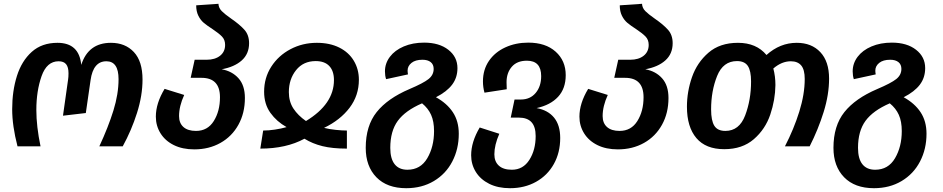

<svg xmlns="http://www.w3.org/2000/svg" viewBox="-20 -769 4958 1009"><path d="M44 -195Q44 -291 69 -370Q94 -449 147 -496.5Q200 -544 282 -544Q396 -544 407 -428Q444 -544 563 -544Q638 -544 683.5 -495.5Q729 -447 729 -351Q729 -267 700 -175.5Q671 -84 625 0H502Q549 -101 576 -188Q603 -275 603 -353Q603 -447 539 -447Q470 -447 456 -348L431 -175L311 -161L338 -352Q340 -364 340 -384Q340 -416 327.5 -431.5Q315 -447 288 -447Q226 -447 198.5 -369Q171 -291 171 -191Q171 -105 193 0H72Q44 -108 44 -195Z M1267 -254Q1267 -175 1233 -113.5Q1199 -52 1138.5 -18Q1078 16 1001 16Q939 16 893.5 -6.5Q848 -29 823.5 -68.5Q799 -108 799 -156Q799 -226 845 -302L948 -270Q921 -211 921 -159Q921 -122 944 -101.5Q967 -81 1010 -81Q1071 -81 1103.5 -133Q1136 -185 1136 -258Q1136 -360 1039 -360H982L1003 -455H1066Q1110 -455 1136.5 -476Q1163 -497 1163 -533Q1163 -560 1146.5 -577Q1130 -594 1097 -616Q1069 -634 1051.5 -648.5Q1034 -663 1022.5 -686Q1011 -709 1011 -741L1128 -749Q1129 -727 1145.5 -710.5Q1162 -694 1195 -671Q1240 -640 1264.5 -612.5Q1289 -585 1289 -542Q1289 -486 1250.5 -451.5Q1212 -417 1145 -405Q1200 -395 1233.5 -357.5Q1267 -320 1267 -254Z M1866 -350Q1866 -267 1817 -202.5Q1768 -138 1683 -97Q1711 -90 1744.5 -86.5Q1778 -83 1803 -83V12Q1727 12 1674.5 -1Q1622 -14 1580 -40Q1484 12 1348 12L1363 -83Q1392 -83 1425 -88Q1458 -93 1486 -101Q1434 -130 1401 -176Q1368 -222 1368 -287Q1368 -360 1405.5 -418.5Q1443 -477 1506.5 -510.5Q1570 -544 1645 -544Q1713 -544 1763 -519Q1813 -494 1839.5 -449.5Q1866 -405 1866 -350ZM1588 -133Q1735 -222 1735 -348Q1735 -396 1710.5 -422Q1686 -448 1639 -448Q1574 -448 1536 -400.5Q1498 -353 1498 -285Q1498 -235 1522 -198.5Q1546 -162 1588 -133Z M2391 -66Q2391 14 2357 79.5Q2323 145 2260 182.5Q2197 220 2115 220Q2014 220 1958 162.5Q1902 105 1902 8Q1902 -108 1959.5 -180Q2017 -252 2132 -301Q2205 -332 2232 -353.5Q2259 -375 2259 -407Q2259 -430 2243.5 -442.5Q2228 -455 2200 -455Q2163 -455 2142.5 -438.5Q2122 -422 2122 -398Q2122 -390 2124 -378L2009 -353Q2003 -371 2003 -394Q2003 -436 2029 -470.5Q2055 -505 2102 -525Q2149 -545 2209 -545Q2288 -545 2336 -507.5Q2384 -470 2384 -411Q2384 -361 2356 -324Q2328 -287 2271 -258Q2329 -226 2360 -179Q2391 -132 2391 -66ZM2261 -80Q2261 -131 2245.5 -165.5Q2230 -200 2198 -226Q2110 -188 2070.5 -134Q2031 -80 2031 8Q2031 65 2054 94Q2077 123 2121 123Q2190 123 2225.5 62.5Q2261 2 2261 -80Z M2924 -44Q2924 33 2890.5 93Q2857 153 2797 186.5Q2737 220 2660 220Q2597 220 2551 197Q2505 174 2480.5 134.5Q2456 95 2456 47Q2456 -23 2501 -99L2604 -66Q2578 -7 2578 42Q2578 80 2601.5 101.5Q2625 123 2670 123Q2729 123 2762 71Q2795 19 2795 -54Q2795 -103 2773 -127Q2751 -151 2706 -151H2664L2684 -246H2717Q2766 -246 2795 -280.5Q2824 -315 2824 -369Q2824 -450 2749 -450Q2697 -450 2669.5 -418Q2642 -386 2642 -337L2643 -300L2526 -282Q2518 -311 2518 -341Q2518 -403 2549.5 -449Q2581 -495 2635.5 -520Q2690 -545 2756 -545Q2847 -545 2900 -497.5Q2953 -450 2953 -374Q2953 -304 2913 -260.5Q2873 -217 2800 -201Q2860 -190 2892 -150.5Q2924 -111 2924 -44Z M3493 -254Q3493 -175 3459 -113.5Q3425 -52 3364.5 -18Q3304 16 3227 16Q3165 16 3119.5 -6.5Q3074 -29 3049.5 -68.5Q3025 -108 3025 -156Q3025 -226 3071 -302L3174 -270Q3147 -211 3147 -159Q3147 -122 3170 -101.5Q3193 -81 3236 -81Q3297 -81 3329.5 -133Q3362 -185 3362 -258Q3362 -360 3265 -360H3208L3229 -455H3292Q3336 -455 3362.5 -476Q3389 -497 3389 -533Q3389 -560 3372.5 -577Q3356 -594 3323 -616Q3295 -634 3277.5 -648.5Q3260 -663 3248.5 -686Q3237 -709 3237 -741L3354 -749Q3355 -727 3371.5 -710.5Q3388 -694 3421 -671Q3466 -640 3490.5 -612.5Q3515 -585 3515 -542Q3515 -486 3476.5 -451.5Q3438 -417 3371 -405Q3426 -395 3459.5 -357.5Q3493 -320 3493 -254Z M4337 -356Q4337 -272 4308.5 -180.5Q4280 -89 4235 0H4105Q4152 -91 4180.5 -182.5Q4209 -274 4209 -354Q4209 -403 4190.5 -425Q4172 -447 4136 -447Q4088 -447 4044 -409Q4055 -368 4055 -322Q4054 -244 4028 -167Q4002 -90 3941.5 -37.5Q3881 15 3786 15Q3689 15 3639.5 -43.5Q3590 -102 3590 -208Q3590 -287 3616.5 -363.5Q3643 -440 3703 -492Q3763 -544 3858 -544Q3955 -544 4008 -480Q4079 -544 4167 -544Q4245 -544 4291 -495Q4337 -446 4337 -356ZM3853 -448Q3780 -448 3748.5 -369.5Q3717 -291 3717 -194Q3717 -135 3734 -108Q3751 -81 3792 -81Q3865 -81 3896 -162.5Q3927 -244 3927 -341Q3927 -397 3910 -422.5Q3893 -448 3853 -448Z M4849 -66Q4849 14 4815 79.5Q4781 145 4718 182.5Q4655 220 4573 220Q4472 220 4416 162.5Q4360 105 4360 8Q4360 -108 4417.5 -180Q4475 -252 4590 -301Q4663 -332 4690 -353.5Q4717 -375 4717 -407Q4717 -430 4701.5 -442.5Q4686 -455 4658 -455Q4621 -455 4600.5 -438.5Q4580 -422 4580 -398Q4580 -390 4582 -378L4467 -353Q4461 -371 4461 -394Q4461 -436 4487 -470.5Q4513 -505 4560 -525Q4607 -545 4667 -545Q4746 -545 4794 -507.5Q4842 -470 4842 -411Q4842 -361 4814 -324Q4786 -287 4729 -258Q4787 -226 4818 -179Q4849 -132 4849 -66ZM4719 -80Q4719 -131 4703.5 -165.5Q4688 -200 4656 -226Q4568 -188 4528.5 -134Q4489 -80 4489 8Q4489 65 4512 94Q4535 123 4579 123Q4648 123 4683.5 62.5Q4719 2 4719 -80Z"/></svg>

Font: FiraGO Medium
Style: Italic
Weight: 500
Italic angle: -8°
Designer: bBox Type GmbH
Foundry: bBox Type GmbH
Version: Version 1.001